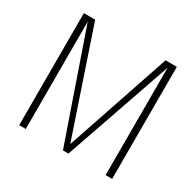

<svg xmlns="http://www.w3.org/2000/svg" viewBox="-157 -913 1115 1091"><g transform="rotate(30 400.0 -367.5)"><path d="M95 0V-735H169L400 -52L631 -735H705V0H662V-704L418 0H382L138 -704V0Z"/></g></svg>

Font: Iosevka Aile Extralight
Style: Regular
Weight: 200
Designer: Belleve Invis
Foundry: Belleve Invis
Version: Version 31.1.0; ttfautohint (v1.8.4)